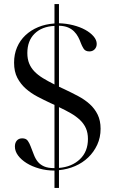

<svg xmlns="http://www.w3.org/2000/svg" viewBox="-20 -820 556 941"><path d="M269 -800V-706Q305 -705 338.5 -696.5Q372 -688 397.5 -674Q423 -660 438.5 -642Q454 -624 454 -605Q454 -589 444 -578.5Q434 -568 418 -568Q398 -568 389.5 -582Q381 -596 377 -607Q371 -624 363 -639Q355 -654 343 -666Q331 -678 313.5 -685.5Q296 -693 269 -694V-395L295 -383Q331 -366 363 -349Q395 -332 419.5 -310Q444 -288 458.5 -258.5Q473 -229 473 -189Q473 -146 456.5 -110.5Q440 -75 412.5 -48.5Q385 -22 348 -6Q311 10 269 14V101H247V16Q208 16 172.5 6Q137 -4 110.5 -20.5Q84 -37 68.5 -58Q53 -79 53 -102Q53 -120 62.5 -131Q72 -142 89 -142Q108 -142 116.5 -129.5Q125 -117 130 -103Q139 -80 146.5 -60.5Q154 -41 165.5 -27Q177 -13 196 -4.5Q215 4 247 4V-306L227 -315Q195 -330 163.5 -346.5Q132 -363 106.5 -385.5Q81 -408 65 -438.5Q49 -469 49 -513Q49 -554 63.5 -588Q78 -622 104.5 -647Q131 -672 167 -687Q203 -702 247 -705V-800ZM411 -139Q411 -169 401 -191.5Q391 -214 372 -232Q353 -250 327 -265Q301 -280 269 -295V3Q332 -2 371.5 -39.5Q411 -77 411 -139ZM114 -560Q114 -531 123 -509Q132 -487 149 -469.5Q166 -452 190.5 -437Q215 -422 247 -406V-693Q185 -690 149.5 -655Q114 -620 114 -560Z"/></svg>

Font: Libre Caslon Display
Style: Regular
Weight: 400
Designer: Pablo Impallari, Rodrigo Fuenzalida
Foundry: Pablo Impallari, Rodrigo Fuenzalida
Version: Version 1.002; ttfautohint (v1.5)